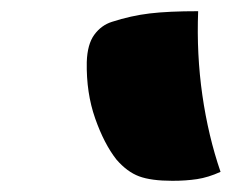

<svg xmlns="http://www.w3.org/2000/svg" viewBox="-20 -774 414 343"><path d="M334 -754Q331 -677 341.5 -604Q352 -531 374 -467Q352 -457 332 -454Q312 -451 288 -451Q250 -451 228.5 -459Q207 -467 188 -489Q166 -517 150 -562.5Q134 -608 135 -663Q136 -695 148.5 -712Q161 -729 180 -735Q214 -746 247.5 -750Q281 -754 334 -754Z"/></svg>

Font: Recursive Sn Csl St XBk
Style: Italic
Weight: 1000
Italic angle: -15°
Version: Version 1.085;hotconv 1.1.0;makeotfexe 2.6.0; ttfautohint (v